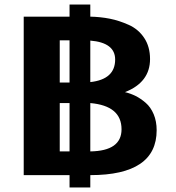

<svg xmlns="http://www.w3.org/2000/svg" viewBox="-20 -768 773 842"><path d="M84 0V-695H285V-748H376V-695Q421 -694 461.5 -686Q502 -678 544.5 -659Q587 -640 612.5 -601.5Q638 -563 638 -509Q638 -407 528 -364Q553 -358 575 -347Q597 -336 619 -317Q641 -298 654 -267Q667 -236 667 -197Q667 0 376 0V54H285V0ZM242 -104H285V-316H242V-292ZM242 -406H285V-591H242V-542ZM376 -104Q513 -106 513 -201Q513 -304 376 -316ZM376 -408Q485 -420 485 -507Q485 -581 376 -590Z"/></svg>

Font: Coval
Style: Black
Weight: 1000
Foundry: Context Ltd
Version: Version 001.000